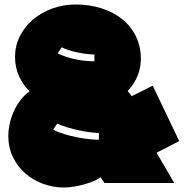

<svg xmlns="http://www.w3.org/2000/svg" viewBox="-20 -772 822 856"><path d="M678 -91 757 44H446L428 18Q418 27 399 35Q380 43 357 49.5Q334 56 310 60Q286 64 265 64Q218 64 173.5 48Q129 32 94 2Q59 -28 38 -71Q17 -114 17 -167Q17 -190 22.5 -217Q28 -244 39.5 -271Q51 -298 69 -322.5Q87 -347 112 -365Q85 -390 66 -430Q47 -470 47 -519Q47 -567 68 -609.5Q89 -652 125.5 -683.5Q162 -715 211.5 -733.5Q261 -752 317 -752Q379 -752 432.5 -735Q486 -718 525 -686.5Q564 -655 586 -610Q608 -565 608 -509Q608 -471 593.5 -434.5Q579 -398 549 -366Q557 -358 567 -343L661 -390L779 -143ZM255 -561 237 -534Q280 -514 324.5 -506Q369 -498 401 -499V-529Q388 -529 370 -531Q352 -533 331.5 -537Q311 -541 291 -547Q271 -553 255 -561ZM235 -221 217 -194Q240 -182 268.5 -173.5Q297 -165 325.5 -159.5Q354 -154 379.5 -151.5Q405 -149 421 -149V-179Q409 -179 385 -182Q361 -185 334 -190.5Q307 -196 280.5 -204Q254 -212 235 -221Z"/></svg>

Font: ChangwonDangamAsac Bold
Style: Regular
Weight: 700
Designer: Choi Chi-young, Lee Youngbeen, Kim Jungjin, Yoon Jihee, Han Dohee
Foundry: YoonDesign Inc.
Version: Version 1.010;Build 20210623